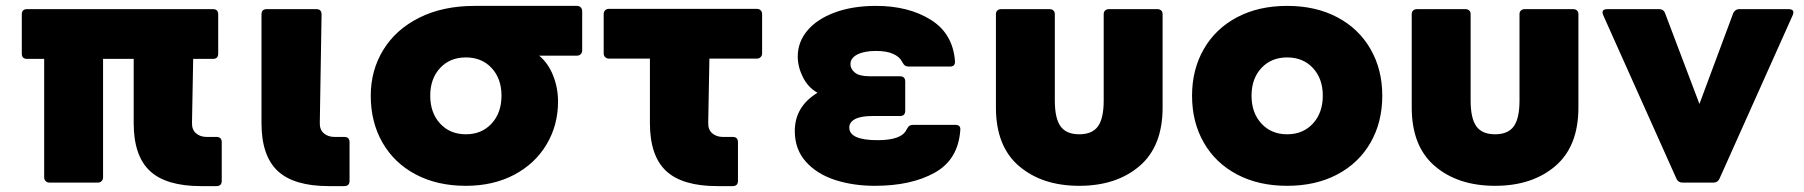

<svg xmlns="http://www.w3.org/2000/svg" viewBox="-20 -578 6126 652"><path d="M682 -113H715Q733 -113 733 -95V36Q733 54 715 54H663Q544 54 489 2.5Q434 -49 434 -160V-378H330V24Q330 32 325 37Q320 42 312 42H148Q140 42 135 37Q130 32 130 24V-378H72Q54 -378 54 -396V-529Q54 -547 72 -547H703Q721 -547 721 -529V-396Q721 -378 703 -378H636L632 -162Q631 -138 645.5 -125.5Q660 -113 682 -113Z M868 -160V-529Q868 -547 886 -547H1054Q1072 -547 1072 -529L1066 -162Q1065 -138 1079.5 -125.5Q1094 -113 1116 -113H1149Q1167 -113 1167 -95V36Q1167 54 1149 54H1097Q978 54 923 2.5Q868 -49 868 -160Z M1239 -253Q1239 -339 1281.5 -408.5Q1324 -478 1404 -518Q1484 -558 1592 -558H1939Q1947 -558 1952 -553Q1957 -548 1957 -540V-407Q1957 -399 1952 -394Q1947 -389 1939 -389H1811Q1842 -363 1858.5 -321Q1875 -279 1875 -233Q1875 -153 1836 -87.5Q1797 -22 1726 15.5Q1655 53 1562 53Q1465 53 1392 14.5Q1319 -24 1279 -93.5Q1239 -163 1239 -253ZM1562 -122Q1616 -122 1649.5 -158.5Q1683 -195 1683 -253Q1683 -311 1649.5 -347Q1616 -383 1562 -383Q1508 -383 1474.5 -347Q1441 -311 1441 -253Q1441 -195 1474.5 -158.5Q1508 -122 1562 -122Z M2187 -160V-379H2048Q2040 -379 2035 -384Q2030 -389 2030 -397V-530Q2030 -538 2035 -543Q2040 -548 2048 -548H2550Q2558 -548 2563 -543Q2568 -538 2568 -530V-397Q2568 -389 2563 -384Q2558 -379 2550 -379H2389L2385 -162Q2384 -138 2398.5 -125.5Q2413 -113 2435 -113H2468Q2486 -113 2486 -95V36Q2486 54 2468 54H2416Q2297 54 2242 2.5Q2187 -49 2187 -160Z M2955 -405Q2915 -405 2891.5 -393Q2868 -381 2868 -360Q2868 -344 2883 -331.5Q2898 -319 2934 -319H3036Q3054 -319 3054 -301V-202Q3054 -184 3036 -184H2942Q2903 -184 2883.5 -173.5Q2864 -163 2864 -145Q2864 -102 2960 -102Q3041 -102 3058 -137Q3063 -147 3068 -150.5Q3073 -154 3081 -154H3224Q3243 -154 3241 -136Q3234 -36 3154 8.5Q3074 53 2951 53Q2877 53 2815.5 33Q2754 13 2716.5 -29Q2679 -71 2679 -133Q2679 -216 2756 -263Q2724 -281 2706.5 -316Q2689 -351 2689 -386Q2689 -435 2721.5 -474Q2754 -513 2814.5 -535.5Q2875 -558 2955 -558Q3065 -558 3140.5 -511Q3216 -464 3223 -370V-368Q3223 -352 3206 -352H3065Q3058 -352 3053 -355.5Q3048 -359 3043 -369Q3035 -385 3013 -395Q2991 -405 2955 -405Z M3362 -213V-530Q3362 -538 3367 -542.5Q3372 -547 3380 -547H3544Q3552 -547 3557 -542.5Q3562 -538 3562 -530V-237Q3562 -176 3581.5 -149Q3601 -122 3645 -122Q3689 -122 3708.5 -149Q3728 -176 3728 -237V-530Q3728 -538 3733 -542.5Q3738 -547 3746 -547H3910Q3918 -547 3923 -542.5Q3928 -538 3928 -530V-213Q3928 -81 3849.5 -14Q3771 53 3645 53Q3519 53 3440.5 -14Q3362 -81 3362 -213Z M4028 -253Q4028 -342 4068 -411.5Q4108 -481 4181 -519.5Q4254 -558 4351 -558Q4448 -558 4521 -519.5Q4594 -481 4634 -411.5Q4674 -342 4674 -253Q4674 -163 4634 -93.5Q4594 -24 4521 14.5Q4448 53 4351 53Q4254 53 4181 14.5Q4108 -24 4068 -93.5Q4028 -163 4028 -253ZM4351 -122Q4405 -122 4438.5 -158.5Q4472 -195 4472 -253Q4472 -311 4438.5 -347Q4405 -383 4351 -383Q4297 -383 4263.5 -347Q4230 -311 4230 -253Q4230 -195 4263.5 -158.5Q4297 -122 4351 -122Z M4774 -213V-530Q4774 -538 4779 -542.5Q4784 -547 4792 -547H4956Q4964 -547 4969 -542.5Q4974 -538 4974 -530V-237Q4974 -176 4993.5 -149Q5013 -122 5057 -122Q5101 -122 5120.5 -149Q5140 -176 5140 -237V-530Q5140 -538 5145 -542.5Q5150 -547 5158 -547H5322Q5330 -547 5335 -542.5Q5340 -538 5340 -530V-213Q5340 -81 5261.5 -14Q5183 53 5057 53Q4931 53 4852.5 -14Q4774 -81 4774 -213Z M5673 29 5424 -527Q5422 -533 5422 -536Q5422 -547 5438 -547H5614Q5629 -547 5634 -534L5751 -225L5866 -534Q5873 -547 5886 -547H6054Q6070 -547 6070 -536Q6070 -533 6068 -527L5819 29Q5813 42 5799 42H5693Q5679 42 5673 29Z"/></svg>

Font: LINE Seed JP_TTF ExtraBold
Style: Regular
Weight: 800
Designer: LY Corporation & Fontrix & Fontworks
Version: Version 1.015